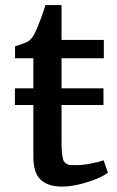

<svg xmlns="http://www.w3.org/2000/svg" viewBox="-20 -710 452 742"><path d="M37.6 -304.2V-368.7H108.9V-484.9H38.1V-530.8Q78.6 -543.5 89.8 -550.8Q106 -562 117.2 -587.4Q126 -606 138.9 -640.9Q151.9 -675.8 155.3 -690.4H217.8V-555.7H381.3V-484.9H217.8V-368.7H379.9V-304.2H217.8V-192.9Q217.8 -160.2 218 -143.3Q218.3 -126.5 220.7 -110.4Q223.1 -94.2 225.8 -88.4Q228.5 -82.5 235.8 -77.6Q243.2 -72.8 250.7 -72.3Q258.3 -71.8 273.4 -71.8H273.9Q299.3 -71.8 331.1 -77.9Q362.8 -84 379.9 -90.3H380.4L397 -42.5Q372.1 -23.4 318.4 -6.3Q264.6 10.7 221.2 11.2H220.2Q165.5 11.2 137.2 -15.4Q108.9 -42 108.9 -104V-304.2Z"/></svg>

Font: HaufeMerriweather
Style: Regular
Weight: 400
Designer: Eben Sorkin ( eben@eyebytes.com )
Foundry: Eben Sorkin
Version: Version 1.56